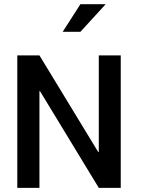

<svg xmlns="http://www.w3.org/2000/svg" viewBox="-20 -907 679 927"><path d="M563 -639.6V0H457L172.9 -467.3L170.4 -466.3V0H63.5V-639.6H170.4L454.1 -173.3L457 -173.8V-639.6ZM282.7 -753.4 368.2 -886.7H490.2L368.2 -753.4Z"/></svg>

Font: Yantramanav Medium
Style: Regular
Weight: 500
Version: Version 1.001;PS 1.0;hotconv 1.0.72;makeotf.lib2.5.5900; ttf